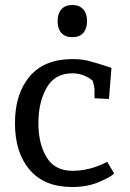

<svg xmlns="http://www.w3.org/2000/svg" viewBox="-20 -740 523 770"><path d="M410 -91 438 -44Q419 -28 392 -17Q340 10 269 10Q158 10 99 -59Q40 -128 40 -246Q40 -364 99 -433.5Q158 -503 270 -503Q306 -503 331 -497Q363 -489 427 -468L417 -343L359 -346V-382Q359 -390 352 -416Q316 -446 270 -446Q200 -446 167 -388Q134 -330 134 -246.5Q134 -163 167 -109Q200 -55 270.5 -55Q341 -55 410 -91ZM211 -655Q211 -685 226 -702.5Q241 -720 269.5 -720Q298 -720 313.5 -703Q329 -686 329 -655.5Q329 -625 314 -608Q299 -591 270 -591Q241 -591 226 -608Q211 -625 211 -655Z"/></svg>

Font: Andada
Style: Regular
Weight: 400
Designer: Carolina Giovagnoli
Foundry: Carolina Giovagnoli
Version: Version 1.002